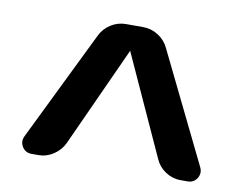

<svg xmlns="http://www.w3.org/2000/svg" viewBox="-57 -805 747 599"><g transform="rotate(10 316.0 -505.0)"><path d="M77 -280Q57 -280 47 -296.5Q37 -313 46 -331L216 -679Q227 -702 249 -716Q271 -730 297 -730H351Q377 -730 399 -716Q421 -702 432 -679L602 -331Q611 -313 601 -296.5Q591 -280 571 -280H549Q523 -280 501 -294.5Q479 -309 469 -332L324 -650L179 -332Q168 -309 146 -294.5Q124 -280 99 -280Z"/></g></svg>

Font: Rounded Mplus 1c Bold
Style: Bold
Weight: 700
Version: Version 1.059.20150529